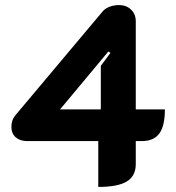

<svg xmlns="http://www.w3.org/2000/svg" viewBox="-20 -729 696 758"><path d="M368 -172H87Q59 -172 42 -187Q25 -202 25 -228Q25 -255 40 -273L387 -686Q396 -696 413 -702.5Q430 -709 450 -709Q479 -709 497.5 -691Q516 -673 516 -645V-297H631Q631 -232 609 -202Q587 -172 540 -172H516V-81Q516 -34 480.5 -12.5Q445 9 368 9ZM378 -297V-469L416 -520L408 -526L217 -297Z"/></svg>

Font: K2D ExtraBold
Style: Regular
Weight: 800
Designer: Katatrad Aksorn Co.,Ltd.
Foundry: Cadson Demak Co.,Ltd.
Version: Version 1.000; ttfautohint (v1.6)